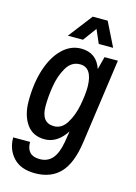

<svg xmlns="http://www.w3.org/2000/svg" viewBox="-133 -792 737 1044"><g transform="rotate(15 235.0 -270.0)"><path d="M7 24H102Q102 101 176 101Q221 101 247.5 70Q274 39 285 -25L295 -87Q245 -10 174 -10Q107 -10 72 -60Q37 -110 37 -189Q37 -291 63 -370Q89 -449 135.5 -493.5Q182 -538 240 -538Q327 -538 355 -454L374 -526H449L382 -49Q365 72 313 127Q261 182 171 182Q91 182 49 137Q7 92 7 24ZM327 -348Q325 -454 256 -454Q208 -454 180.5 -407.5Q153 -361 143 -300Q133 -239 133 -186Q133 -92 205 -92Q249 -92 276.5 -137Q304 -182 315.5 -242Q327 -302 327 -348ZM255 -722H339L406 -587H325L292 -663L236 -587H151Z"/></g></svg>

Font: Archivo Narrow Medium
Style: Italic
Weight: 500
Italic angle: -8°
Designer: Hector Gatti
Foundry: Omnibus-Type
Version: Version 2.001